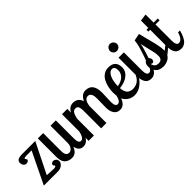

<svg xmlns="http://www.w3.org/2000/svg" viewBox="130 -1627 2550 2550"><g transform="rotate(-45 1404.5 -352.5)"><path d="M61 -441Q61 -500 164 -500H412L198 -70Q300 -64 327 -64Q364 -64 368 -85Q361 -87 355.5 -95Q350 -103 350 -111Q350 -126 362 -135Q374 -144 391 -144Q414 -144 431.5 -128.5Q449 -113 449 -85Q449 -53 417 -26.5Q385 0 335 0H73L289 -446H203Q146 -446 146 -432Q146 -426 154.5 -416Q163 -406 163 -400Q163 -389 150 -379Q137 -369 118 -369Q91 -369 76 -390Q61 -411 61 -441Z M460 -149V-500H560V-160Q560 -70 620 -70Q651 -70 674.5 -100Q698 -130 698 -179V-500H798V-160Q798 -70 843 -70Q892 -70 915 -179H952Q941 -120 924.5 -80.5Q908 -41 887.5 -23.5Q867 -6 850 0Q833 6 813 6Q735 6 716 -88Q698 -41 667.5 -17.5Q637 6 601 6Q537 6 498.5 -31Q460 -68 460 -149Z M914 0V-500H1014V-431Q1053 -505 1124 -505Q1214 -505 1242 -416Q1283 -505 1357 -505Q1494 -505 1494 -326Q1494 -303 1491 -243Q1488 -183 1488 -156Q1488 -70 1533 -70Q1582 -70 1605 -179H1642Q1609 6 1505 6Q1446 6 1417 -37.5Q1388 -81 1388 -147Q1388 -159 1389.5 -233Q1391 -307 1391 -321Q1391 -429 1327 -429Q1264 -429 1249 -320V0H1149V-334Q1149 -378 1138 -403.5Q1127 -429 1093 -429Q1063 -429 1045.5 -403.5Q1028 -378 1014 -320V0Z M1596 -225Q1596 -271 1606 -317Q1616 -363 1637 -406.5Q1658 -450 1697 -477.5Q1736 -505 1787 -505Q1920 -505 1920 -375Q1920 -305 1862 -258Q1804 -211 1703 -200Q1710 -126 1740 -98Q1770 -70 1818 -70Q1927 -70 1976 -179H2008Q1982 -103 1916.5 -48.5Q1851 6 1777 6Q1700 6 1648 -50Q1596 -106 1596 -225ZM1702 -239Q1773 -250 1814.5 -289.5Q1856 -329 1856 -385Q1856 -456 1806 -456Q1773 -456 1748.5 -421.5Q1724 -387 1713 -339Q1702 -291 1702 -239Z M1958 -644Q1958 -671 1977.5 -691Q1997 -711 2024 -711Q2051 -711 2071 -691Q2091 -671 2091 -644Q2091 -617 2071 -597.5Q2051 -578 2024 -578Q1996 -578 1977 -597Q1958 -616 1958 -644ZM1976 -139V-500H2076V-160Q2076 -70 2121 -70Q2170 -70 2193 -179H2230Q2219 -120 2202.5 -80.5Q2186 -41 2165.5 -23.5Q2145 -6 2128 0Q2111 6 2091 6Q2029 6 2002.5 -37Q1976 -80 1976 -139Z M2170 -142Q2170 -195 2206 -215Q2209 -222 2224 -262Q2238 -304 2242 -316L2257 -362Q2268 -396 2272.5 -414.5Q2277 -433 2282.5 -460Q2288 -487 2290 -511L2391 -531L2423 -404Q2441 -335 2447.5 -308Q2454 -281 2461.5 -245.5Q2469 -210 2471.5 -186.5Q2474 -163 2474 -132Q2499 -149 2535 -179H2577Q2535 -121 2458 -66Q2437 -30 2397 -12Q2357 6 2319 6Q2240 6 2205 -38.5Q2170 -83 2170 -142ZM2217 -143Q2233 -69 2298 -69Q2368 -69 2368 -139Q2368 -176 2363 -204.5Q2358 -233 2341.5 -297.5Q2325 -362 2312 -424Q2308 -391 2299 -356Q2290 -321 2275.5 -278.5Q2261 -236 2254 -212Q2276 -197 2276 -168Q2276 -150 2266.5 -139.5Q2257 -129 2244 -129Q2228 -129 2217 -143Z M2501 -465V-500H2535V-638L2635 -652V-500H2712V-465H2635V-160Q2635 -70 2682 -70Q2710 -70 2734 -98Q2758 -126 2772 -179H2809Q2793 -120 2773 -80.5Q2753 -41 2731 -23.5Q2709 -6 2691.5 0Q2674 6 2653 6Q2588 6 2561.5 -36.5Q2535 -79 2535 -139V-465Z"/></g></svg>

Font: Lobster Two
Style: Regular
Weight: 400
Designer: Pablo Impallari
Foundry: Pablo Impallari. www.impallari.com
Version: Version 1.006